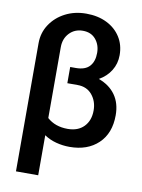

<svg xmlns="http://www.w3.org/2000/svg" viewBox="-98 -788 776 1047"><g transform="rotate(10 290.0 -264.0)"><path d="M64.9 192.4V-517.1Q64.9 -575.2 95.5 -621.3Q126 -667.5 177.7 -694.3Q229.5 -721.2 293.9 -721.2Q358.4 -721.2 407.5 -697Q456.5 -672.9 484.1 -629.6Q511.7 -586.4 511.7 -529.3Q511.7 -482.4 488 -444.1Q464.4 -405.8 422.4 -382.3Q482.4 -360.8 514.9 -315.4Q547.4 -270 547.4 -203.1Q547.4 -103 487.8 -46.4Q428.2 10.3 329.1 10.3Q290.5 10.3 253.9 0.5Q217.3 -9.3 188 -29.3V192.4ZM301.8 -84.5Q358.9 -84.5 391.6 -118.2Q424.3 -151.9 424.3 -208Q424.3 -258.3 395 -293.9Q365.7 -329.6 314 -329.6H257.3V-419.4H288.6Q340.3 -419.4 364.5 -446.3Q388.7 -473.1 388.7 -520.5Q388.7 -564.9 363 -595.5Q337.4 -626 291.5 -626Q246.6 -626 217.3 -595.2Q188 -564.5 188 -517.1V-124.5Q232.4 -84.5 301.8 -84.5Z"/></g></svg>

Font: Roboto Slab Medium
Style: Regular
Weight: 500
Designer: Google
Version: Version 2.001; ttfautohint (v1.8.3)